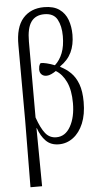

<svg xmlns="http://www.w3.org/2000/svg" viewBox="-65 -810 576 1087"><g transform="rotate(-5 223.0 -266.5)"><path d="M63 238 66 -141 65 -568Q64 -671 108 -721Q152 -771 228 -771Q282 -771 314.5 -748Q347 -725 361 -686.5Q375 -648 375 -602Q375 -545 355 -502.5Q335 -460 290 -429V-426Q323 -410 349 -384.5Q375 -359 390 -318.5Q405 -278 405 -217Q405 -146 384 -95.5Q363 -45 326.5 -17.5Q290 10 245 10Q199 10 171 -18.5Q143 -47 128 -92H126L129 238ZM234 -31Q285 -31 314.5 -83.5Q344 -136 344 -216Q344 -289 322 -336Q300 -383 263 -405Q252 -397 237 -390Q222 -383 211 -383Q193 -382 181.5 -392.5Q170 -403 170 -422Q170 -429 172 -439Q174 -449 181 -457Q194 -458 216 -452.5Q238 -447 261 -438Q289 -463 304.5 -502.5Q320 -542 320 -599Q320 -656 299.5 -693.5Q279 -731 226 -731Q176 -731 151 -696Q126 -661 126 -584V-153Q148 -90 172 -60.5Q196 -31 234 -31Z"/></g></svg>

Font: Noto Serif ExtraCondensed Light
Style: Regular
Weight: 300
Width: 2
Designer: Monotype Design Team
Foundry: Monotype Imaging Inc.
Version: Version 2.014; ttfautohint (v1.8.4.7-5d5b)